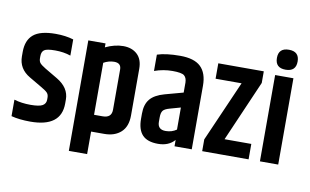

<svg xmlns="http://www.w3.org/2000/svg" viewBox="-87 -926 2019 1251"><g transform="rotate(10 922.5 -300.0)"><path d="M24 -434Q24 -511 69 -549Q114 -587 216 -587Q282 -587 334 -571V-464Q288 -480 231.5 -480Q175 -480 158.5 -467.5Q142 -455 142 -427V-413Q142 -393 151.5 -381.5Q161 -370 189 -353L272 -304Q355 -255 355 -177V-151Q355 5 151 5Q79 5 25 -9V-118Q74 -103 133 -103Q192 -103 213.5 -116Q235 -129 235 -155V-169Q235 -189 223.5 -201Q212 -213 175 -234L100 -278Q24 -322 24 -405Z M669 -431Q669 -474 623 -474Q587 -474 553 -455V-111H610Q669 -111 669 -165ZM546 -556Q607 -585 664 -585Q721 -585 756 -552.5Q791 -520 791 -457V-148Q791 -75 750 -37.5Q709 0 640 0H553V149H432V-582H546Z M977 -168V-139Q977 -88 1030 -88Q1071 -88 1102 -110V-256L1031 -236Q998 -227 987.5 -213Q977 -199 977 -168ZM888 -568Q945 -587 1039 -587Q1133 -587 1176 -545.5Q1219 -504 1219 -421V0H1105V-42Q1066 3 995.5 3Q925 3 892 -32Q859 -67 859 -139V-173Q859 -234 888 -269Q917 -304 982 -322L1103 -355V-422Q1102 -453 1085 -467Q1068 -481 1007 -481Q946 -481 888 -460Z M1292 -582H1593V-505L1418 -102H1595V0H1288V-78L1464 -480H1292Z M1730.5 -617Q1662 -617 1662 -683Q1662 -749 1730.5 -749Q1799 -749 1799 -683Q1799 -617 1730.5 -617ZM1670 -571H1791V0H1670Z"/></g></svg>

Font: Khand SemiBold
Style: Regular
Weight: 600
Designer: Devanagari: Sanchit Sawaria, Jyotish Sonowal; Latin: Satya Rajpurohit
Foundry: Indian Type Foundry
Version: Version 1.101;PS 1.0;hotconv 1.0.78;makeotf.lib2.5.61930; tt